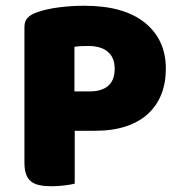

<svg xmlns="http://www.w3.org/2000/svg" viewBox="-20 -643 621 668"><path d="M292 -325Q334 -325 356.5 -344.5Q379 -364 379 -404Q379 -442 355.5 -462.5Q332 -483 287 -483Q271 -483 260.5 -482.5Q250 -482 239 -480V-325ZM240 -4Q229 -1 205.5 2Q182 5 159 5Q136 5 118.5 1.5Q101 -2 89 -11Q77 -20 71 -36Q65 -52 65 -78V-549Q65 -570 76.5 -581.5Q88 -593 108 -600Q142 -612 185.5 -617.5Q229 -623 273 -623Q411 -623 484 -564Q557 -505 557 -404Q557 -355 541.5 -315.5Q526 -276 495.5 -247.5Q465 -219 418.5 -203.5Q372 -188 311 -188H240Z"/></svg>

Font: Baloo Tamma
Style: Regular
Weight: 400
Designer: Divya Kowshik and Ek Type
Foundry: Ek Type
Version: Version 1.007;PS 1.000;hotconv 1.0.88;makeotf.lib2.5.647800